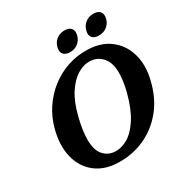

<svg xmlns="http://www.w3.org/2000/svg" viewBox="-203 -1058 1189 1236"><g transform="rotate(-30 392.0 -440.5)"><path d="M515.5 -714Q613 -710.5 677.8 -660.5Q742.5 -610.5 766.8 -527.8Q791 -445 767 -343Q738.5 -221 670.5 -139.8Q602.5 -58.5 510 -19.5Q417.5 19.5 315.5 14.5Q219 10.5 155 -40.8Q91 -92 69 -178.8Q47 -265.5 75.5 -377Q95 -453 137 -516Q179 -579 237.8 -624.5Q296.5 -670 367.2 -693.5Q438 -717 515.5 -714ZM338 -57Q385 -54 433.2 -81.5Q481.5 -109 523.8 -173.8Q566 -238.5 594.5 -346.5Q605.5 -389 610.2 -424Q615 -459 614.5 -487.5Q614 -559 580.8 -598Q547.5 -637 498.5 -641.5Q449.5 -646.5 400.5 -618.5Q351.5 -590.5 311.2 -529.2Q271 -468 247.5 -373.5Q235 -324 229.2 -284Q223.5 -244 223.5 -212.5Q223.5 -136 255.2 -98.5Q287 -61 338 -57ZM409.5 -756Q375.5 -756 360.5 -774.8Q345.5 -793.5 354 -826Q362.5 -858 387.5 -877Q412.5 -896 446.5 -896Q480.5 -896 495.2 -877Q510 -858 501.5 -826Q493 -794 468.2 -775Q443.5 -756 409.5 -756ZM623.5 -756Q589.5 -756 574.5 -774.8Q559.5 -793.5 568.5 -826Q577 -858 602 -877Q627 -896 660.5 -896Q695.5 -896 710.2 -877Q725 -858 716.5 -826Q708 -794 683.2 -775Q658.5 -756 623.5 -756Z"/></g></svg>

Font: Fraunces 9pt S100 SemiBold
Style: Italic
Weight: 600
Italic angle: -16°
Version: Version 1.000; ttfautohint (v1.8.3)